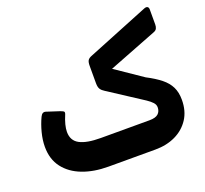

<svg xmlns="http://www.w3.org/2000/svg" viewBox="-131 -929 1168 1092"><g transform="rotate(-20 452.5 -383.0)"><path d="M347 6Q259 6 191 -20Q123 -46 84 -97Q45 -148 45 -223Q45 -264 56.5 -308.5Q68 -353 86 -391Q98 -417 120 -409L194 -385Q209 -380 215.5 -375.5Q222 -371 217 -358Q192 -299 192 -260Q192 -207 234.5 -184.5Q277 -162 361 -162H656Q693 -162 709 -176.5Q725 -191 725 -216Q725 -232 712.5 -245.5Q700 -259 679 -273L473 -407Q458 -416 450 -428Q442 -440 442 -464V-569Q442 -593 449 -603Q456 -613 472 -619L846 -770Q859 -775 866.5 -770Q874 -765 873 -749V-663Q873 -649 868 -639Q863 -629 849 -624L556 -510L719 -399Q771 -372 804 -345.5Q837 -319 853 -286.5Q869 -254 869 -209Q869 -141 837.5 -93Q806 -45 752.5 -19.5Q699 6 631 6Z"/></g></svg>

Font: Rubik
Style: Bold
Weight: 700
Designer: Hubert and Fischer
Foundry: Hubert and Fischer
Version: Version 2.300;gftools[0.9.30]